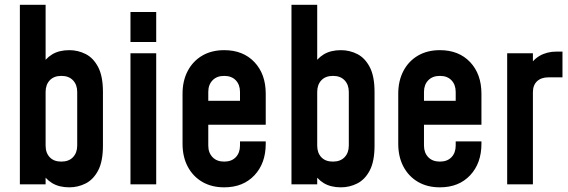

<svg xmlns="http://www.w3.org/2000/svg" viewBox="-20 -770 2371 802"><path d="M269.5 12.5Q227 12.5 197.8 -5.2Q168.5 -23 152 -55L170.5 -79.5V0H63V-750H170.5V-468L152 -493Q168.5 -525 197.8 -542.8Q227 -560.5 269.5 -560.5Q306 -560.5 338 -544.2Q370 -528 390 -489.8Q410 -451.5 410 -386V-162Q410 -96 390 -58Q370 -20 338 -3.8Q306 12.5 269.5 12.5ZM236 -95Q267.5 -95 285 -113.5Q302.5 -132 302.5 -162V-386Q302.5 -416 285 -434.5Q267.5 -453 236.5 -453Q205 -453 187.8 -434.5Q170.5 -416 170.5 -386V-162Q170.5 -131.5 187.8 -113.2Q205 -95 236 -95Z M525 0V-547.5H632.5V0ZM525 -594.5V-720H632.5V-594.5Z M916.5 12.5Q864 12.5 825 -10.2Q786 -33 764.2 -74Q742.5 -115 742.5 -169.5V-378.5Q742.5 -432.5 764.2 -473.8Q786 -515 825 -537.8Q864 -560.5 916.5 -560.5Q995.5 -560.5 1042.8 -510.5Q1090 -460.5 1090 -378.5V-249H834.5V-349H982.5V-386Q982.5 -416 965 -434.5Q947.5 -453 916.5 -453Q885.5 -453 867.8 -434.5Q850 -416 850 -386V-162Q850 -132 867.8 -113.5Q885.5 -95 916.5 -95Q947.5 -95 965 -113.5Q982.5 -132 982.5 -162V-179.5H1090V-169.5Q1090 -88 1042.8 -37.8Q995.5 12.5 916.5 12.5Z M1404 12.5Q1361.5 12.5 1332.2 -5.2Q1303 -23 1286.5 -55L1305 -79.5V0H1197.5V-750H1305V-468L1286.5 -493Q1303 -525 1332.2 -542.8Q1361.5 -560.5 1404 -560.5Q1440.5 -560.5 1472.5 -544.2Q1504.5 -528 1524.5 -489.8Q1544.5 -451.5 1544.5 -386V-162Q1544.5 -96 1524.5 -58Q1504.5 -20 1472.5 -3.8Q1440.5 12.5 1404 12.5ZM1370.5 -95Q1402 -95 1419.5 -113.5Q1437 -132 1437 -162V-386Q1437 -416 1419.5 -434.5Q1402 -453 1371 -453Q1339.5 -453 1322.2 -434.5Q1305 -416 1305 -386V-162Q1305 -131.5 1322.2 -113.2Q1339.5 -95 1370.5 -95Z M1817.5 12.5Q1765 12.5 1726 -10.2Q1687 -33 1665.2 -74Q1643.5 -115 1643.5 -169.5V-378.5Q1643.5 -432.5 1665.2 -473.8Q1687 -515 1726 -537.8Q1765 -560.5 1817.5 -560.5Q1896.5 -560.5 1943.8 -510.5Q1991 -460.5 1991 -378.5V-249H1735.5V-349H1883.5V-386Q1883.5 -416 1866 -434.5Q1848.5 -453 1817.5 -453Q1786.5 -453 1768.8 -434.5Q1751 -416 1751 -386V-162Q1751 -132 1768.8 -113.5Q1786.5 -95 1817.5 -95Q1848.5 -95 1866 -113.5Q1883.5 -132 1883.5 -162V-179.5H1991V-169.5Q1991 -88 1943.8 -37.8Q1896.5 12.5 1817.5 12.5Z M2098.5 0V-547.5H2206V-461.5L2186.5 -484.5Q2204 -519.5 2234.5 -537Q2265 -554.5 2305 -554.5H2329.5V-447H2271.5Q2241 -447 2223.5 -430.8Q2206 -414.5 2206 -384.5V0Z"/></svg>

Font: Mohave Light SemiBold
Style: Regular
Weight: 600
Version: Version 2.003